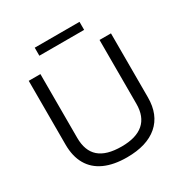

<svg xmlns="http://www.w3.org/2000/svg" viewBox="-189 -978 1095 1139"><g transform="rotate(-30 358.5 -409.0)"><path d="M355.8 10Q265.8 10 203.3 -18.3Q140.8 -46.7 108.8 -102.1Q76.7 -157.5 76.7 -238.3V-675H156.7V-238.3Q156.7 -149.2 206.7 -105.4Q256.7 -61.7 360 -61.7Q460 -61.7 510.8 -105.8Q561.7 -150 561.7 -237.5V-675H640V-236.7Q640 -117.5 566.2 -53.8Q492.5 10 355.8 10ZM205.8 -772.5V-827.5H512.5V-772.5Z"/></g></svg>

Font: Funnel Display Light
Style: Regular
Weight: 300
Designer: NORD ID, Kristian Moeller
Foundry: Dicotype
Version: Version 1.000